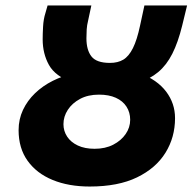

<svg xmlns="http://www.w3.org/2000/svg" viewBox="-20 -670 704 702"><path d="M308 12Q231 12 172.5 -12Q114 -36 81 -82Q48 -128 48 -194Q48 -234 64 -268Q80 -302 108 -329Q136 -356 173 -374.5Q210 -393 252 -402L246 -368Q182 -391 159 -432.5Q136 -474 136 -526Q136 -546 137.5 -573Q139 -600 146 -622L154 -650H314L302 -594Q298 -578 297 -562.5Q296 -547 296 -530Q296 -487 314.5 -463.5Q333 -440 382 -440Q411 -440 431 -452Q451 -464 466 -494Q481 -524 492 -576L508 -650H664L646 -576Q631 -515 610 -473.5Q589 -432 558.5 -406.5Q528 -381 486 -368L492 -402Q555 -378 587.5 -335Q620 -292 620 -238Q620 -168 585 -111.5Q550 -55 481 -21.5Q412 12 308 12ZM326 -126Q365 -126 394 -141Q423 -156 439.5 -180Q456 -204 456 -232Q456 -259 442.5 -280Q429 -301 403.5 -312.5Q378 -324 342 -324Q302 -324 273 -308.5Q244 -293 228 -268.5Q212 -244 212 -216Q212 -191 225.5 -170.5Q239 -150 264.5 -138Q290 -126 326 -126Z"/></svg>

Font: Source Sans 3 Black
Style: Italic
Weight: 900
Italic angle: -11°
Designer: Paul D. Hunt
Foundry: Adobe
Version: Version 3.052;hotconv 1.1.0;makeotfexe 2.6.0